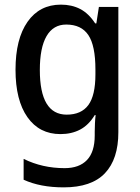

<svg xmlns="http://www.w3.org/2000/svg" viewBox="-20 -662 606 829"><path d="M243 -642Q290 -642 326.5 -623Q363 -604 391 -561H396L407 -632H491V-91Q491 25 433 86Q375 147 255 147Q154 147 82 114V24Q163 64 259 64Q322 64 355.5 29Q389 -6 389 -77V-93Q389 -108 390 -129.5Q391 -151 393 -165H389Q363 -122 326 -102.5Q289 -83 241 -83Q150 -83 98.5 -156Q47 -229 47 -361Q47 -494 99 -568Q151 -642 243 -642ZM266 -556Q210 -556 181 -506Q152 -456 152 -360Q152 -167 268 -167Q331 -167 361.5 -208.5Q392 -250 392 -341V-362Q392 -465 361.5 -510.5Q331 -556 266 -556Z"/></svg>

Font: Noto Sans Telugu UI SemiCondensed Medium
Style: Regular
Weight: 500
Width: 4
Designer: Jelle Bosma - Monotype Design Team
Foundry: Monotype Imaging Inc.
Version: Version 2.005; ttfautohint (v1.8.4.7-5d5b)